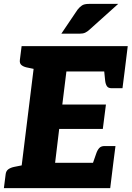

<svg xmlns="http://www.w3.org/2000/svg" viewBox="-32 -966 676 986"><path d="M65 0 155 -729H624L608 -599H309L288 -429H512L496 -304H272L251 -130H550L534 0ZM438 -108 462 -177Q468 -195 477.5 -205.5Q487 -216 505 -216H561L550 -130ZM501 -621 608 -599 597 -513H541Q524 -513 517 -523.5Q510 -534 508 -552ZM176 -729 147 -611 104 -620Q87 -624 77.5 -632.5Q68 -641 70 -658L79 -729ZM-12 0 -3 -71Q-1 -88 10.5 -96.5Q22 -105 41 -109L86 -118L85 0ZM425 -946H575L428 -814Q416 -803 405 -798Q394 -793 376 -793H283L366 -916Q377 -930 389 -938Q401 -946 425 -946Z"/></svg>

Font: Aleo Black
Style: Italic
Weight: 900
Italic angle: -7°
Designer: Alessio Laiso
Foundry: Alessio Laiso
Version: Version 2.001;gftools[0.9.29]